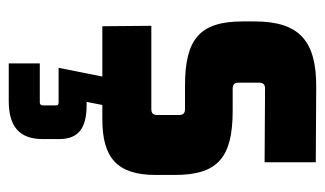

<svg xmlns="http://www.w3.org/2000/svg" viewBox="-172 -356 743 439"><g transform="rotate(90 199.5 -136.5)"><path d="M253 1C341 1 380 -33 380 -121V-165C380 -263 340 -297 233 -297H183C173 -297 169 -301 169 -311V-357C169 -367 173 -371 183 -371L351 -370V-487L181 -488C74 -489 29 -450 29 -347V-320C29 -222 69 -188 176 -188H229C239 -188 243 -184 243 -174V-125C243 -115 239 -111 229 -111H39L40 1H155L135 101H214C218 101 221 102 221 107V137C221 142 218 144 214 144H125V215H211C269 215 298 191 298 137V100C298 53 270 37 220 37H213L220 1Z"/></g></svg>

Font: Gemini
Style: Regular
Weight: 700
Designer: Pushpananda Ekanayake, Sol Matas, Kosala Senevirathne
Foundry: Mooniak
Version: Version 1.000;PS 1.0;hotconv 1.0.86;makeotf.lib2.5.63406